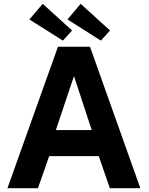

<svg xmlns="http://www.w3.org/2000/svg" viewBox="-20 -987 779 1007"><path d="M204 -967 134 -885 310 -774 358 -827ZM403 -967 334 -885 509 -774 557 -827ZM19 0H179L238 -168H498L556 0H716L452 -742H284ZM273 -305 368 -588 461 -305Z"/></svg>

Font: 18Franklin
Style: Bold
Weight: 700
Designer: Pablo Impallari, Rodrigo Fuenzalida (Modified by Dan O. Williams)
Version: Version 0.025;PS 000.025;hotconv 1.0.88;makeotf.lib2.5.64775